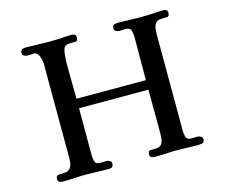

<svg xmlns="http://www.w3.org/2000/svg" viewBox="-105 -889 1209 1032"><g transform="rotate(-15 500.0 -373.0)"><path d="M912 -23Q912 -5 899 -2Q886 1 872 1Q844 1 816.5 -0.5Q789 -2 761 -2Q730 -2 699 0Q668 2 636 2Q626 2 617 -1.5Q608 -5 608 -18Q608 -39 622 -39.5Q636 -40 650 -40Q672 -40 681.5 -51Q691 -62 693.5 -78.5Q696 -95 696 -112Q696 -173 695.5 -234Q695 -295 695 -356H309V-95Q309 -76 314 -59.5Q319 -43 344 -43Q352 -43 361 -43.5Q370 -44 378 -44Q387 -44 396 -38.5Q405 -33 405 -23Q405 -9 398 -4Q391 1 378 1Q347 1 316 -0.5Q285 -2 254 -2Q222 -2 189 0Q156 2 124 2Q114 2 105 -1.5Q96 -5 96 -18Q96 -35 105.5 -38Q115 -41 129 -40.5Q143 -40 156.5 -43Q170 -46 179.5 -61.5Q189 -77 189 -114Q189 -244 188.5 -373.5Q188 -503 188 -633Q188 -646 184.5 -662Q181 -678 172.5 -690.5Q164 -703 147 -703Q140 -703 132 -702Q124 -701 116 -701Q108 -701 97.5 -706Q87 -711 87 -721Q87 -737 95.5 -741.5Q104 -746 117 -746Q149 -746 180.5 -744.5Q212 -743 243 -743Q269 -743 295.5 -744Q322 -745 349 -747Q354 -747 358.5 -747.5Q363 -748 368 -748Q379 -748 387.5 -744.5Q396 -741 396 -727Q396 -706 382 -706Q368 -706 354 -706Q327 -706 319.5 -692Q312 -678 310 -655Q308 -639 307.5 -622Q307 -605 307 -588Q307 -543 308 -498.5Q309 -454 309 -409H695Q695 -468 695.5 -527.5Q696 -587 696 -646Q696 -666 691 -684.5Q686 -703 660 -703Q652 -703 643.5 -702Q635 -701 627 -701Q619 -701 608.5 -706Q598 -711 598 -721Q598 -736 606 -741Q614 -746 627 -746Q658 -746 688.5 -744.5Q719 -743 750 -743Q777 -743 804 -744Q831 -745 858 -747Q863 -747 868 -747.5Q873 -748 878 -748Q889 -748 897.5 -744.5Q906 -741 906 -727Q906 -707 891.5 -706.5Q877 -706 863 -706Q841 -706 830.5 -694.5Q820 -683 817.5 -665.5Q815 -648 815 -631Q815 -497 815.5 -363Q816 -229 816 -95Q816 -76 821 -59.5Q826 -43 851 -43Q859 -43 868 -43.5Q877 -44 885 -44Q893 -44 902.5 -38.5Q912 -33 912 -23Z"/></g></svg>

Font: Kaisei Tokumin
Style: Bold
Weight: 700
Designer: Font-Kai, 金井和夫
Foundry: KAZUO KANAI
Version: Version 5.003